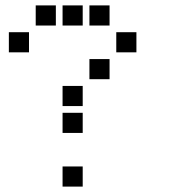

<svg xmlns="http://www.w3.org/2000/svg" viewBox="-20 -708 640 715"><path d="M114 -688Q113 -688 113 -688Q113 -688 113 -687V-614Q113 -613 113 -613Q113 -613 114 -613H187Q188 -613 188 -613Q188 -613 188 -614V-687Q188 -688 188 -688Q188 -688 187 -688ZM214 -688Q213 -688 213 -688Q213 -688 213 -687V-614Q213 -613 213 -613Q213 -613 214 -613H287Q288 -613 288 -613Q288 -613 288 -614V-687Q288 -688 288 -688Q288 -688 287 -688ZM314 -688Q313 -688 313 -688Q313 -688 313 -687V-614Q313 -613 313 -613Q313 -613 314 -613H387Q388 -613 388 -613Q388 -613 388 -614V-687Q388 -688 388 -688Q388 -688 387 -688ZM14 -588Q13 -588 13 -588Q13 -588 13 -587V-514Q13 -513 13 -513Q13 -513 14 -513H87Q88 -513 88 -513Q88 -513 88 -514V-587Q88 -588 88 -588Q88 -588 87 -588ZM414 -588Q413 -588 413 -588Q413 -588 413 -587V-514Q413 -513 413 -513Q413 -513 414 -513H487Q488 -513 488 -513Q488 -513 488 -514V-587Q488 -588 488 -588Q488 -588 487 -588ZM314 -488Q313 -488 313 -488Q313 -488 313 -487V-414Q313 -413 313 -413Q313 -413 314 -413H387Q388 -413 388 -413Q388 -413 388 -414V-487Q388 -488 388 -488Q388 -488 387 -488ZM214 -388Q213 -388 213 -388Q213 -388 213 -387V-314Q213 -313 213 -313Q213 -313 214 -313H287Q288 -313 288 -313Q288 -313 288 -314V-387Q288 -388 288 -388Q288 -388 287 -388ZM214 -288Q213 -288 213 -288Q213 -288 213 -287V-214Q213 -213 213 -213Q213 -213 214 -213H287Q288 -213 288 -213Q288 -213 288 -214V-287Q288 -288 288 -288Q288 -288 287 -288ZM214 -88Q213 -88 213 -88Q213 -88 213 -87V-14Q213 -13 213 -13Q213 -13 214 -13H287Q288 -13 288 -13Q288 -13 288 -14V-87Q288 -88 288 -88Q288 -88 287 -88Z"/></svg>

Font: Doto Black
Style: Bold
Weight: 700
Monospace: yes
Version: Version 1.000